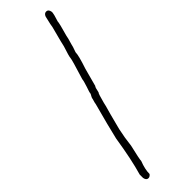

<svg xmlns="http://www.w3.org/2000/svg" viewBox="-335 -843 1021 1021"><g transform="rotate(-45 176.0 -332.0)"><path d="M306.6 -837.9Q322.3 -837.9 326.2 -816.4V-808.6Q326.2 -800.8 312.5 -757.8Q312.5 -745.1 291 -669.9Q291 -663.1 277.3 -617.2Q277.3 -611.3 263.7 -574.2Q263.7 -550.3 238.3 -474.6L210.9 -373Q205.6 -369.6 199.2 -335.9Q194.8 -335.9 179.7 -277.3Q179.7 -272 162.1 -210.9L138.7 -121.1Q127 -67.9 121.1 -13.7Q101.6 68.4 101.6 82Q84 127.4 84 162.1Q75.2 173.8 64.5 173.8Q48.8 173.8 44.9 152.3V127Q70.3 40.5 91.8 -97.7Q109.4 -173.8 144.5 -302.7Q144.5 -308.6 152.3 -334Q152.3 -341.8 164.1 -361.3Q164.1 -370.1 175.8 -402.3Q187.5 -438 187.5 -447.3Q222.7 -560.5 222.7 -570.3Q222.7 -581.5 242.2 -640.6Q242.2 -645.5 271.5 -755.9Q271.5 -763.2 285.2 -820.3Q291.5 -837.9 306.6 -837.9Z"/></g></svg>

Font: CEF Fonts CJK
Style: Regular
Weight: 400
Designer: PartyBoss (派对大魔王)
Version: Release 2.25